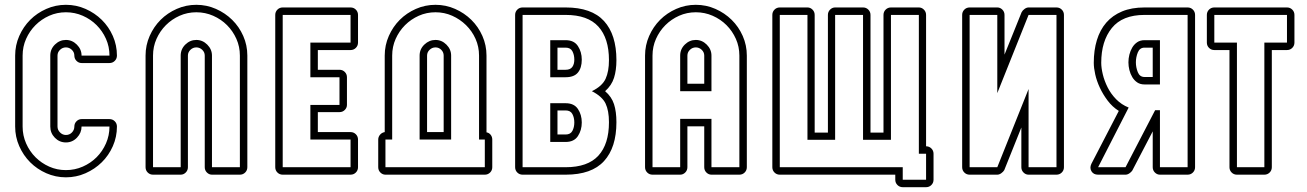

<svg xmlns="http://www.w3.org/2000/svg" viewBox="-20 -726 5432 798"><path d="M254 -706Q297 -706 335.5 -689Q374 -672 403 -643.5Q432 -615 449 -576.5Q466 -538 466 -495Q466 -482 457 -473Q448 -464 435 -464H319Q307 -464 298 -473Q289 -482 289 -495Q289 -509 278.5 -519Q268 -529 254 -529Q240 -529 229.5 -519Q219 -509 219 -495V-200Q219 -186 229.5 -175.5Q240 -165 254 -165Q269 -165 279 -175.5Q289 -186 289 -200Q289 -213 298 -222Q307 -231 319 -231H435Q448 -231 457 -222Q466 -213 466 -200Q466 -157 449 -118.5Q432 -80 403 -51.5Q374 -23 335.5 -6Q297 11 254 11Q211 11 172.5 -6Q134 -23 105.5 -51.5Q77 -80 60 -118.5Q43 -157 43 -200V-495Q43 -538 60 -576.5Q77 -615 105.5 -643.5Q134 -672 172.5 -689Q211 -706 254 -706ZM254 -675Q217 -675 184.5 -660.5Q152 -646 127.5 -621.5Q103 -597 88.5 -564.5Q74 -532 74 -495V-200Q74 -163 88.5 -130Q103 -97 127.5 -72.5Q152 -48 184.5 -33.5Q217 -19 254 -19Q291 -19 324 -33.5Q357 -48 381.5 -72.5Q406 -97 420.5 -130Q435 -163 435 -200H319Q319 -174 300 -154Q281 -134 254 -134Q227 -134 208 -153.5Q189 -173 189 -200V-495Q189 -522 208.5 -541Q228 -560 254 -560Q280 -560 299.5 -540.5Q319 -521 319 -495H435Q435 -532 420.5 -564.5Q406 -597 381.5 -621.5Q357 -646 324 -660.5Q291 -675 254 -675Z M831 -495Q831 -509 820.5 -519Q810 -529 796 -529Q782 -529 771.5 -519Q761 -509 761 -495V-31Q761 -18 752 -9Q743 0 731 0H616Q603 0 594 -9Q585 -18 585 -31V-495Q585 -538 602 -576.5Q619 -615 647.5 -643.5Q676 -672 714.5 -689Q753 -706 796 -706Q839 -706 877.5 -689Q916 -672 945 -643.5Q974 -615 991 -576.5Q1008 -538 1008 -495V-31Q1008 -18 999 -9Q990 0 977 0H861Q849 0 840 -9Q831 -18 831 -31ZM861 -31H977V-495Q977 -532 962.5 -564.5Q948 -597 923.5 -621.5Q899 -646 866 -660.5Q833 -675 796 -675Q759 -675 726.5 -660.5Q694 -646 669.5 -621.5Q645 -597 630.5 -564.5Q616 -532 616 -495V-31H731V-495Q731 -522 750.5 -541Q770 -560 796 -560Q822 -560 841.5 -540.5Q861 -521 861 -495Z M1155 0Q1142 0 1133 -9Q1124 -18 1124 -31V-664Q1124 -677 1133 -686Q1142 -695 1155 -695H1437Q1450 -695 1459 -686Q1468 -677 1468 -664V-549Q1468 -536 1459 -527Q1450 -518 1437 -518H1301V-436H1391Q1404 -436 1413 -427Q1422 -418 1422 -405V-290Q1422 -278 1413 -269Q1404 -260 1391 -260H1301V-177H1437Q1450 -177 1459 -168Q1468 -159 1468 -146V-31Q1468 -18 1459 -9Q1450 0 1437 0ZM1437 -31V-146H1270V-290H1391V-405H1270V-549H1437V-664H1155V-31Z M2026 -31Q2026 -18 2017 -9Q2008 0 1995 0H1582Q1570 0 1561 -9Q1552 -18 1552 -31V-146Q1552 -157 1559.5 -166Q1567 -175 1579 -177V-495Q1579 -538 1596 -576.5Q1613 -615 1641.5 -643.5Q1670 -672 1708.5 -689Q1747 -706 1790 -706Q1833 -706 1871.5 -689Q1910 -672 1939 -643.5Q1968 -615 1985 -576.5Q2002 -538 2002 -495V-176Q2013 -174 2019.5 -165.5Q2026 -157 2026 -146ZM1824 -495Q1824 -509 1814 -519Q1804 -529 1790 -529Q1776 -529 1765.5 -519Q1755 -509 1755 -495V-177H1824ZM1855 -146H1724V-495Q1724 -522 1744 -541Q1764 -560 1790 -560Q1816 -560 1835.5 -540.5Q1855 -521 1855 -495ZM1995 -146H1971V-495Q1971 -532 1956.5 -564.5Q1942 -597 1917 -621.5Q1892 -646 1859.5 -660.5Q1827 -675 1790 -675Q1753 -675 1720.5 -660.5Q1688 -646 1663.5 -621.5Q1639 -597 1624.5 -564.5Q1610 -532 1610 -495V-146H1582V-31H1995Z M2121 -664Q2121 -677 2130 -686Q2139 -695 2152 -695H2331Q2439 -695 2490.5 -638.5Q2542 -582 2542 -476Q2542 -434 2532 -402.5Q2522 -371 2495 -347Q2522 -324 2532 -293Q2542 -262 2542 -218Q2542 -113 2490.5 -56.5Q2439 0 2331 0H2152Q2139 0 2130 -9Q2121 -18 2121 -31ZM2331 -167Q2351 -167 2359 -182Q2367 -197 2367 -217Q2367 -237 2359 -252Q2351 -267 2331 -267H2297V-167ZM2331 -436Q2350 -436 2358.5 -447.5Q2367 -459 2367 -478Q2367 -498 2359 -513Q2351 -528 2331 -528H2297V-436ZM2267 -405V-559H2331Q2366 -559 2382 -534.5Q2398 -510 2398 -478Q2398 -444 2382 -424.5Q2366 -405 2331 -405ZM2267 -136V-297H2331Q2366 -297 2382 -273Q2398 -249 2398 -217Q2398 -185 2382 -160.5Q2366 -136 2331 -136ZM2152 -31H2331Q2423 -31 2467 -79Q2511 -127 2511 -218Q2511 -266 2497 -295.5Q2483 -325 2440 -347Q2483 -368 2497 -398.5Q2511 -429 2511 -476Q2511 -567 2467 -615.5Q2423 -664 2331 -664H2152Z M2907 -201H2837V-31Q2837 -18 2828 -9Q2819 0 2807 0H2692Q2679 0 2670 -9Q2661 -18 2661 -31V-495Q2661 -538 2678 -576.5Q2695 -615 2723.5 -643.5Q2752 -672 2790.5 -689Q2829 -706 2872 -706Q2915 -706 2953.5 -689Q2992 -672 3021 -643.5Q3050 -615 3067 -576.5Q3084 -538 3084 -495V-31Q3084 -18 3075 -9Q3066 0 3053 0H2937Q2925 0 2916 -9Q2907 -18 2907 -31ZM2907 -378V-495Q2907 -509 2896.5 -519Q2886 -529 2872 -529Q2858 -529 2847.5 -519Q2837 -509 2837 -495V-378ZM2807 -347V-495Q2807 -522 2826.5 -541Q2846 -560 2872 -560Q2898 -560 2917.5 -540.5Q2937 -521 2937 -495V-347ZM2937 -31H3053V-495Q3053 -532 3038.5 -564.5Q3024 -597 2999.5 -621.5Q2975 -646 2942 -660.5Q2909 -675 2872 -675Q2835 -675 2802.5 -660.5Q2770 -646 2745.5 -621.5Q2721 -597 2706.5 -564.5Q2692 -532 2692 -495V-31H2807V-232H2937Z M3190 -664Q3190 -677 3199 -686Q3208 -695 3221 -695H3336Q3348 -695 3357 -686Q3366 -677 3366 -664V-175H3421V-664Q3421 -677 3430 -686Q3439 -695 3451 -695H3567Q3580 -695 3589 -686Q3598 -677 3598 -664V-175H3652V-664Q3652 -677 3661 -686Q3670 -695 3683 -695H3799Q3811 -695 3820 -686Q3829 -677 3829 -664V-118Q3842 -118 3851 -109Q3860 -100 3860 -87V21Q3860 34 3851 43Q3842 52 3829 52H3732Q3719 52 3710 43Q3701 34 3701 21V0H3221Q3208 0 3199 -9Q3190 -18 3190 -31ZM3221 -31H3732V21H3829V-87H3799V-664H3683V-145H3567V-664H3451V-145H3336V-664H3221Z M4402 -31Q4402 -18 4393 -9Q4384 0 4371 0H4255Q4243 0 4234 -9Q4225 -18 4225 -31V-196L4154 -19Q4150 -12 4141.5 -6Q4133 0 4125 0H4010Q3997 0 3988 -9Q3979 -18 3979 -31V-664Q3979 -677 3988 -686Q3997 -695 4010 -695H4125Q4137 -695 4146 -686Q4155 -677 4155 -664V-499Q4173 -544 4191 -588Q4209 -632 4226 -675Q4230 -683 4238.5 -689Q4247 -695 4255 -695H4371Q4384 -695 4393 -686Q4402 -677 4402 -664ZM4371 -664H4255L4125 -339V-664H4010V-31H4125L4255 -356V-31H4371Z M4771 -528H4737Q4717 -528 4709 -508Q4701 -488 4701 -467Q4701 -446 4709 -426Q4717 -406 4737 -406H4771ZM4801 0Q4789 0 4780 -9Q4771 -18 4771 -31V-180L4686 -17Q4682 -11 4674 -5.5Q4666 0 4658 0H4544Q4525 0 4516.5 -14Q4508 -28 4516 -45L4630 -265Q4603 -282 4583.5 -308Q4564 -334 4551 -362Q4538 -390 4532 -417Q4526 -444 4526 -465Q4526 -517 4539 -559.5Q4552 -602 4578 -632Q4604 -662 4643.5 -678.5Q4683 -695 4737 -695H4916Q4929 -695 4938 -686Q4947 -677 4947 -664V-31Q4947 -18 4938 -9Q4929 0 4916 0ZM4781 -268H4801V-31H4916V-664H4737Q4645 -664 4601 -609.5Q4557 -555 4557 -465Q4557 -444 4563.5 -417Q4570 -390 4583.5 -363Q4597 -336 4619 -313.5Q4641 -291 4671 -279L4544 -31H4658ZM4801 -375H4737Q4719 -375 4706.5 -383.5Q4694 -392 4686 -405.5Q4678 -419 4674 -435Q4670 -451 4670 -467Q4670 -483 4674 -499Q4678 -515 4686 -528.5Q4694 -542 4706.5 -550.5Q4719 -559 4737 -559H4801Z M5266 -518V-31Q5266 -18 5257 -9Q5248 0 5235 0H5121Q5108 0 5099 -9Q5090 -18 5090 -31V-518H5027Q5014 -518 5005 -527Q4996 -536 4996 -549V-664Q4996 -677 5005 -686Q5014 -695 5027 -695H5329Q5342 -695 5351 -686Q5360 -677 5360 -664V-549Q5360 -536 5351 -527Q5342 -518 5329 -518ZM5329 -549V-664H5027V-549H5121V-31H5235V-549Z"/></svg>

Font: Lichte PostBus
Style: Regular
Weight: 400
Designer: Peter Wiegel
Version: Version 1.001